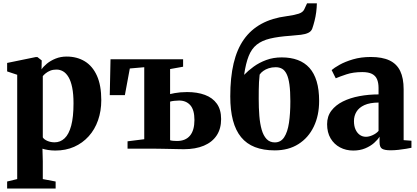

<svg xmlns="http://www.w3.org/2000/svg" viewBox="-20 -886 2486 1144"><path d="M22.5 237.5V195.5L82.5 181V-440.5L22.5 -460.5V-511L193 -546H203L228.5 -526L227.5 -472.5Q238 -489 259.5 -506.8Q281 -524.5 311.2 -536.8Q341.5 -549 377 -549Q438.5 -549 485 -520.8Q531.5 -492.5 557.5 -435Q583.5 -377.5 583.5 -289.5Q583.5 -224.5 564.2 -169.5Q545 -114.5 508.5 -74Q472 -33.5 421.8 -11.2Q371.5 11 309.5 11Q287 11 265.5 7.5Q244 4 233 0L235 74.5V181L311.5 195.5V237.5ZM305.5 -38Q339.5 -38 365 -62Q390.5 -86 404.2 -137.2Q418 -188.5 418 -270Q418 -325.5 410.2 -364Q402.5 -402.5 388.5 -426.2Q374.5 -450 356 -460.8Q337.5 -471.5 316.5 -471.5Q295.5 -471.5 279.5 -465Q263.5 -458.5 252.2 -449.2Q241 -440 235 -432.5V-67.5Q242.5 -55 262.2 -46.5Q282 -38 305.5 -38Z M1075.5 3Q1065.5 3 1043.8 2.5Q1022 2 996.2 1.5Q970.5 1 947.5 0.5Q924.5 0 911 0H740V-44L839.5 -56.5V-485.5L753.5 -478L724 -319H634L638.5 -533H1071V-488.5L993.5 -474.5V-325.5Q1005 -328.5 1020.5 -331.2Q1036 -334 1055 -335.8Q1074 -337.5 1095 -337.5Q1155.5 -337.5 1201.2 -320.5Q1247 -303.5 1272.2 -268Q1297.5 -232.5 1297.5 -176.5Q1297.5 -119 1271 -79Q1244.5 -39 1194.8 -18Q1145 3 1075.5 3ZM1034.5 -46Q1085.5 -46 1112 -77.8Q1138.5 -109.5 1138.5 -171Q1138.5 -231.5 1113.8 -259.2Q1089 -287 1047 -287Q1032.5 -287 1017.8 -285.2Q1003 -283.5 993.5 -280.5V-50.5Q1000.5 -48 1011.8 -47Q1023 -46 1034.5 -46Z M1617 10Q1549.5 10 1499.2 -9.5Q1449 -29 1416.5 -68.8Q1384 -108.5 1368 -169Q1352 -229.5 1352 -311.5Q1352 -424 1372 -508.5Q1392 -593 1433.2 -651.2Q1474.5 -709.5 1537.8 -744Q1601 -778.5 1687 -789.5Q1733.5 -796 1759.2 -804.2Q1785 -812.5 1793 -830.5L1809.5 -866H1868Q1867.5 -840 1864 -813.2Q1860.5 -786.5 1854.2 -761.8Q1848 -737 1840.5 -715.5Q1834.5 -699 1817 -690.5Q1799.5 -682 1773 -678.8Q1746.5 -675.5 1712 -673Q1638.5 -668 1589.5 -656.2Q1540.5 -644.5 1509.8 -620Q1479 -595.5 1461.8 -552.2Q1444.5 -509 1434.5 -440Q1458.5 -465 1491.5 -489Q1524.5 -513 1566.5 -528.5Q1608.5 -544 1658.5 -544Q1712.5 -544 1754 -528.5Q1795.5 -513 1823.8 -481.5Q1852 -450 1866.8 -401Q1881.5 -352 1881.5 -284.5Q1881.5 -198 1849.5 -131.5Q1817.5 -65 1758.2 -27.5Q1699 10 1617 10ZM1617.5 -37.5Q1653 -37.5 1673.2 -68.2Q1693.5 -99 1701.8 -154.2Q1710 -209.5 1710 -282.5Q1710 -343 1704.5 -382.5Q1699 -422 1688 -444.5Q1677 -467 1660.8 -476.2Q1644.5 -485.5 1623 -485.5Q1599.5 -485.5 1580.8 -479.2Q1562 -473 1548.5 -463.2Q1535 -453.5 1527 -441.5Q1524.5 -420 1523.2 -396.8Q1522 -373.5 1521.8 -348.8Q1521.5 -324 1521.5 -297.5Q1521.5 -243 1525.2 -196Q1529 -149 1539.2 -113.2Q1549.5 -77.5 1568.5 -57.5Q1587.5 -37.5 1617.5 -37.5Z M2085 11Q2041 11 2005.8 -7.8Q1970.5 -26.5 1949.8 -61.5Q1929 -96.5 1929 -146Q1929 -193 1954.5 -226.5Q1980 -260 2023.2 -281.5Q2066.5 -303 2121.5 -313.2Q2176.5 -323.5 2235.5 -323.5V-362Q2235.5 -392.5 2226.5 -413.8Q2217.5 -435 2196.2 -445.8Q2175 -456.5 2138.5 -456.5Q2084.5 -456.5 2044 -443Q2003.5 -429.5 1980.5 -419.5L1956 -468.5Q1970.5 -481.5 2003.2 -500Q2036 -518.5 2083.5 -532.5Q2131 -546.5 2189 -546.5Q2257.5 -546.5 2300.8 -526Q2344 -505.5 2364.5 -463Q2385 -420.5 2385 -354V-51L2431.5 -47.5V-5.5Q2420.5 -3 2399.5 0.5Q2378.5 4 2354 6.8Q2329.5 9.5 2307 9.5Q2271.5 9.5 2256.5 0.2Q2241.5 -9 2241.5 -39V-71.5Q2230.5 -53.5 2208.8 -34.2Q2187 -15 2155.8 -2Q2124.5 11 2085 11ZM2160.5 -71Q2179 -71 2200.5 -80.8Q2222 -90.5 2235.5 -106V-275Q2183.5 -274.5 2151.2 -259.8Q2119 -245 2104 -220.2Q2089 -195.5 2089 -164.5Q2089 -135.5 2098.2 -114.8Q2107.5 -94 2123.5 -82.5Q2139.5 -71 2160.5 -71Z"/></svg>

Font: Merriweather 72pt ExtraBold
Style: Regular
Weight: 800
Version: Version 2.100